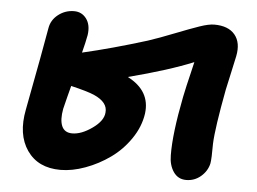

<svg xmlns="http://www.w3.org/2000/svg" viewBox="-43 -561 859 642"><g transform="rotate(5 386.0 -240.5)"><path d="M181.2 25.9Q106 25.9 69.1 -27.3Q32.2 -80.6 48.8 -165Q88.9 -375.5 100.1 -441.9Q104.5 -470.2 127.9 -488.5Q151.4 -506.8 181.2 -506.8Q207 -506.8 222.4 -486.1Q237.8 -465.3 232.9 -431.2Q228.5 -406.7 219.2 -371.1Q316.9 -393.6 435.1 -430.2Q472.2 -442.4 522.2 -462.2Q572.3 -481.9 602.8 -492.4Q633.3 -502.9 651.9 -502.9Q699.2 -502.9 721.2 -476.3Q743.2 -449.7 733.9 -403.8Q730 -384.8 721.4 -346.4Q712.9 -308.1 709 -290Q684.1 -158.2 682.1 -106Q682.1 -54.2 679.2 -39.1Q673.3 -13.2 652.1 4.9Q630.9 22.9 603 22.9Q575.7 22.9 560.3 0.5Q544.9 -22 544.9 -55.2Q543.9 -127.4 568.8 -252.9Q572.3 -270 577.1 -291.3Q582 -312.5 587.9 -336.7Q593.8 -360.8 596.2 -372.1Q514.6 -338.4 378.9 -303.2Q457 -263.2 446.8 -186Q440.4 -141.6 412.8 -101.3Q385.3 -61 346.9 -33.7Q308.6 -6.3 264.6 9.8Q220.7 25.9 181.2 25.9ZM172.9 -178.2Q166 -141.1 175 -120.1Q184.1 -99.1 210 -99.1Q240.7 -99.1 276.9 -124.8Q313 -150.4 314.9 -178.2Q318.8 -212.9 271 -233.9Q248.5 -243.7 192.9 -256.8Q191.4 -250 183.3 -220Q175.3 -189.9 172.9 -178.2Z"/></g></svg>

Font: Shantell Sans Bouncy
Style: Italic
Weight: 600
Italic angle: -11.31°
Designer: Stephen Nixon, Anya Danilova, Shantell Martin
Foundry: Arrow Type
Version: Version 1.006;[9816181b4]